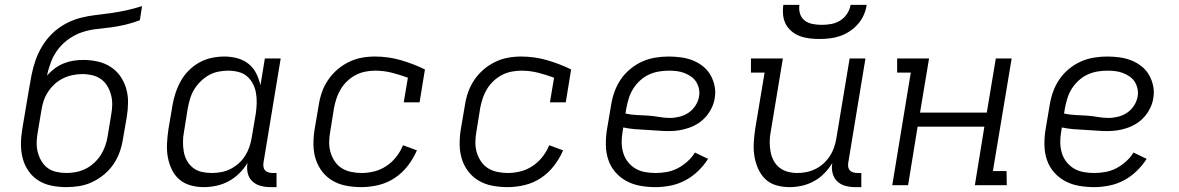

<svg xmlns="http://www.w3.org/2000/svg" viewBox="-20 -760 4840 788"><path d="M252 8Q221 8 191.5 2Q162 -4 138 -19Q114 -34 97.5 -57.5Q81 -81 73.5 -109Q66 -137 66 -167Q66 -197 71 -228L98 -388Q103 -419 109 -450Q115 -481 125.5 -511.5Q136 -542 153.5 -571Q171 -600 195.5 -623.5Q220 -647 250 -663Q280 -679 311.5 -687Q343 -695 374.5 -698.5Q406 -702 437.5 -706.5Q469 -711 500.5 -718Q532 -725 563 -735L554 -677Q525 -666 496 -659Q467 -652 437.5 -648Q408 -644 378.5 -641Q349 -638 320.5 -629Q292 -620 266 -602.5Q240 -585 220.5 -560.5Q201 -536 190 -507.5Q179 -479 173 -450Q187 -466 204.5 -479Q222 -492 242 -500Q262 -508 282 -511Q302 -514 322 -514Q352 -514 381 -507.5Q410 -501 434 -485.5Q458 -470 474 -447Q490 -424 498 -396Q506 -368 505.5 -338Q505 -308 500 -278L485 -192Q481 -165 472 -138.5Q463 -112 447 -88Q431 -64 408.5 -45Q386 -26 360 -13.5Q334 -1 306.5 3.5Q279 8 252 8ZM253 -50Q273 -50 293 -54Q313 -58 332 -67.5Q351 -77 367 -92Q383 -107 394 -124.5Q405 -142 412 -162Q419 -182 422 -202L436 -287Q440 -308 440.5 -329Q441 -350 436 -369.5Q431 -389 421 -406Q411 -423 395.5 -434.5Q380 -446 359.5 -451Q339 -456 318 -456Q299 -456 279 -452Q259 -448 240 -439Q221 -430 205 -415.5Q189 -401 177.5 -383.5Q166 -366 159.5 -347Q153 -328 150 -308L135 -218Q131 -197 130.5 -176Q130 -155 135 -135.5Q140 -116 150 -99Q160 -82 175.5 -70.5Q191 -59 211.5 -54.5Q232 -50 253 -50Z M816 8Q788 8 761.5 0.5Q735 -7 715.5 -24Q696 -41 684.5 -65.5Q673 -90 668.5 -116.5Q664 -143 665.5 -171.5Q667 -200 671 -228L688 -328Q692 -353 700.5 -378.5Q709 -404 722 -427.5Q735 -451 755 -471Q775 -491 799 -504Q823 -517 849 -522.5Q875 -528 901 -528Q928 -528 954 -521Q980 -514 1000 -498Q1020 -482 1031.5 -459Q1043 -436 1049 -410L1067 -520H1132L1062 -96Q1060 -86 1061 -77Q1062 -68 1067.5 -61.5Q1073 -55 1081.5 -52.5Q1090 -50 1099 -50H1115V8H1089Q1068 8 1048.5 2.5Q1029 -3 1015 -16.5Q1001 -30 996.5 -50.5Q992 -71 996 -92Q982 -68 962 -48.5Q942 -29 918 -16Q894 -3 867.5 2.5Q841 8 816 8ZM849 -50Q868 -50 887.5 -53.5Q907 -57 925 -66Q943 -75 959 -89Q975 -103 986 -120.5Q997 -138 1003.5 -157Q1010 -176 1013 -195L1030 -295Q1033 -316 1033.5 -337.5Q1034 -359 1030.5 -379Q1027 -399 1017.5 -417Q1008 -435 993 -447.5Q978 -460 957.5 -465Q937 -470 916 -470Q897 -470 876.5 -466Q856 -462 838 -452Q820 -442 804.5 -427Q789 -412 778 -394.5Q767 -377 761 -357.5Q755 -338 751 -318L735 -218Q731 -198 731 -177Q731 -156 734.5 -136.5Q738 -117 747.5 -100Q757 -83 772.5 -71Q788 -59 808 -54.5Q828 -50 849 -50Z M1463 8Q1432 8 1402 2.5Q1372 -3 1346.5 -17.5Q1321 -32 1303 -55Q1285 -78 1276 -106Q1267 -134 1266.5 -165.5Q1266 -197 1271 -228L1288 -328Q1292 -355 1301 -381Q1310 -407 1326 -431Q1342 -455 1364 -474Q1386 -493 1411.5 -505.5Q1437 -518 1464 -523Q1491 -528 1518 -528Q1574 -528 1625.5 -513Q1677 -498 1724 -475L1702 -340H1637L1654 -441Q1622 -453 1588.5 -461.5Q1555 -470 1520 -470Q1500 -470 1479.5 -466Q1459 -462 1440.5 -452.5Q1422 -443 1406 -428Q1390 -413 1379 -395Q1368 -377 1361.5 -357.5Q1355 -338 1351 -318L1335 -218Q1331 -197 1331 -175Q1331 -153 1337 -133.5Q1343 -114 1354.5 -97Q1366 -80 1383 -69.5Q1400 -59 1421 -54.5Q1442 -50 1464 -50Q1490 -50 1516 -56.5Q1542 -63 1565.5 -78.5Q1589 -94 1606.5 -116.5Q1624 -139 1634 -164L1691 -143Q1677 -110 1654 -80Q1631 -50 1600 -29.5Q1569 -9 1533.5 -0.5Q1498 8 1463 8Z M2063 8Q2032 8 2002 2.5Q1972 -3 1946.5 -17.5Q1921 -32 1903 -55Q1885 -78 1876 -106Q1867 -134 1866.5 -165.5Q1866 -197 1871 -228L1888 -328Q1892 -355 1901 -381Q1910 -407 1926 -431Q1942 -455 1964 -474Q1986 -493 2011.5 -505.5Q2037 -518 2064 -523Q2091 -528 2118 -528Q2174 -528 2225.5 -513Q2277 -498 2324 -475L2302 -340H2237L2254 -441Q2222 -453 2188.5 -461.5Q2155 -470 2120 -470Q2100 -470 2079.5 -466Q2059 -462 2040.5 -452.5Q2022 -443 2006 -428Q1990 -413 1979 -395Q1968 -377 1961.5 -357.5Q1955 -338 1951 -318L1935 -218Q1931 -197 1931 -175Q1931 -153 1937 -133.5Q1943 -114 1954.5 -97Q1966 -80 1983 -69.5Q2000 -59 2021 -54.5Q2042 -50 2064 -50Q2090 -50 2116 -56.5Q2142 -63 2165.5 -78.5Q2189 -94 2206.5 -116.5Q2224 -139 2234 -164L2291 -143Q2277 -110 2254 -80Q2231 -50 2200 -29.5Q2169 -9 2133.5 -0.5Q2098 8 2063 8Z M2670 8Q2638 8 2607.5 2.5Q2577 -3 2551 -17Q2525 -31 2505.5 -53.5Q2486 -76 2476.5 -104.5Q2467 -133 2466.5 -164.5Q2466 -196 2471 -228L2488 -328Q2492 -355 2501.5 -382Q2511 -409 2527 -433Q2543 -457 2566.5 -476.5Q2590 -496 2616 -507.5Q2642 -519 2669.5 -523.5Q2697 -528 2724 -528Q2750 -528 2775.5 -524.5Q2801 -521 2823.5 -512Q2846 -503 2865 -488Q2884 -473 2896 -452Q2908 -431 2913 -406Q2918 -381 2913 -355Q2910 -336 2900.5 -316.5Q2891 -297 2877 -281Q2863 -265 2845 -253.5Q2827 -242 2806.5 -235Q2786 -228 2766 -225Q2746 -222 2726 -222Q2702 -222 2679 -224Q2656 -226 2632 -227Q2608 -228 2584.5 -230Q2561 -232 2538 -237L2535 -218Q2531 -196 2531.5 -174Q2532 -152 2538 -132Q2544 -112 2557 -95.5Q2570 -79 2587.5 -68.5Q2605 -58 2626.5 -54Q2648 -50 2670 -50Q2693 -50 2716 -54Q2739 -58 2760.5 -69Q2782 -80 2801 -97Q2820 -114 2832 -134L2886 -108Q2869 -81 2844.5 -57.5Q2820 -34 2791 -19Q2762 -4 2731 2Q2700 8 2670 8ZM2730 -276Q2749 -276 2769 -281Q2789 -286 2806 -297.5Q2823 -309 2834.5 -327Q2846 -345 2849 -364Q2852 -380 2848.5 -396Q2845 -412 2837 -424.5Q2829 -437 2816 -446Q2803 -455 2788.5 -460.5Q2774 -466 2758 -468Q2742 -470 2725 -470Q2705 -470 2684 -466.5Q2663 -463 2643.5 -454Q2624 -445 2607.5 -430Q2591 -415 2579.5 -397Q2568 -379 2561.5 -359Q2555 -339 2551 -318L2547 -294Q2570 -289 2593 -288Q2616 -287 2639.5 -285.5Q2663 -284 2685 -280Q2707 -276 2730 -276Z M3221 8Q3192 8 3166 0.5Q3140 -7 3121.5 -24.5Q3103 -42 3092 -66.5Q3081 -91 3076.5 -117.5Q3072 -144 3073.5 -172Q3075 -200 3079 -228L3118 -462H3062V-520H3193L3143 -218Q3139 -198 3139 -177.5Q3139 -157 3142.5 -137.5Q3146 -118 3155 -101Q3164 -84 3179 -72Q3194 -60 3213.5 -55Q3233 -50 3253 -50Q3272 -50 3291 -54Q3310 -58 3328 -67Q3346 -76 3361 -90Q3376 -104 3387 -121.5Q3398 -139 3404 -157.5Q3410 -176 3413 -195L3467 -520H3532L3462 -96Q3460 -86 3461 -77Q3462 -68 3467.5 -61.5Q3473 -55 3481.5 -52.5Q3490 -50 3499 -50H3515V8H3489Q3468 8 3448.5 2.5Q3429 -3 3415.5 -16.5Q3402 -30 3397 -50Q3392 -70 3396 -91Q3382 -68 3363 -48.5Q3344 -29 3320 -16Q3296 -3 3270.5 2.5Q3245 8 3221 8ZM3343 -600Q3322 -600 3301.5 -602.5Q3281 -605 3262.5 -612Q3244 -619 3229 -631.5Q3214 -644 3205 -661Q3196 -678 3194 -698.5Q3192 -719 3195 -740H3261Q3258 -721 3263.5 -703.5Q3269 -686 3283 -675.5Q3297 -665 3315.5 -661.5Q3334 -658 3353 -658Q3372 -658 3391.5 -661.5Q3411 -665 3428 -675.5Q3445 -686 3456.5 -703.5Q3468 -721 3471 -740H3537Q3534 -719 3525 -698.5Q3516 -678 3501 -661Q3486 -644 3467 -631.5Q3448 -619 3427.5 -612Q3407 -605 3385.5 -602.5Q3364 -600 3343 -600Z M3642 0 3718 -462H3662V-520H3793L3756 -298H4030L4067 -520H4132L4055 -58H4111L4112 0H3981L4020 -240H3746L3707 0Z M4470 8Q4438 8 4407.5 2.5Q4377 -3 4351 -17Q4325 -31 4305.5 -53.5Q4286 -76 4276.5 -104.5Q4267 -133 4266.5 -164.5Q4266 -196 4271 -228L4288 -328Q4292 -355 4301.5 -382Q4311 -409 4327 -433Q4343 -457 4366.5 -476.5Q4390 -496 4416 -507.5Q4442 -519 4469.5 -523.5Q4497 -528 4524 -528Q4550 -528 4575.5 -524.5Q4601 -521 4623.5 -512Q4646 -503 4665 -488Q4684 -473 4696 -452Q4708 -431 4713 -406Q4718 -381 4713 -355Q4710 -336 4700.5 -316.5Q4691 -297 4677 -281Q4663 -265 4645 -253.5Q4627 -242 4606.5 -235Q4586 -228 4566 -225Q4546 -222 4526 -222Q4502 -222 4479 -224Q4456 -226 4432 -227Q4408 -228 4384.5 -230Q4361 -232 4338 -237L4335 -218Q4331 -196 4331.5 -174Q4332 -152 4338 -132Q4344 -112 4357 -95.5Q4370 -79 4387.5 -68.5Q4405 -58 4426.5 -54Q4448 -50 4470 -50Q4493 -50 4516 -54Q4539 -58 4560.5 -69Q4582 -80 4601 -97Q4620 -114 4632 -134L4686 -108Q4669 -81 4644.5 -57.5Q4620 -34 4591 -19Q4562 -4 4531 2Q4500 8 4470 8ZM4530 -276Q4549 -276 4569 -281Q4589 -286 4606 -297.5Q4623 -309 4634.5 -327Q4646 -345 4649 -364Q4652 -380 4648.5 -396Q4645 -412 4637 -424.5Q4629 -437 4616 -446Q4603 -455 4588.5 -460.5Q4574 -466 4558 -468Q4542 -470 4525 -470Q4505 -470 4484 -466.5Q4463 -463 4443.5 -454Q4424 -445 4407.5 -430Q4391 -415 4379.5 -397Q4368 -379 4361.5 -359Q4355 -339 4351 -318L4347 -294Q4370 -289 4393 -288Q4416 -287 4439.5 -285.5Q4463 -284 4485 -280Q4507 -276 4530 -276Z"/></svg>

Font: Iosevka Etoile Light
Style: Italic
Weight: 300
Italic angle: -9°
Designer: Belleve Invis
Foundry: Belleve Invis
Version: Version 22.1.2; ttfautohint (v1.8.4)